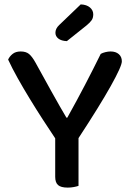

<svg xmlns="http://www.w3.org/2000/svg" viewBox="-20 -847 597 873"><path d="M534 -568Q534 -546 484 -456.5Q434 -367 337 -219V-2Q329 1 315.5 3.5Q302 6 288 6Q257 6 244 -5.5Q231 -17 231 -43V-218Q204 -258 174 -304.5Q144 -351 115 -398.5Q86 -446 60.5 -491.5Q35 -537 17 -576Q23 -590 37 -601.5Q51 -613 74 -613Q98 -613 112 -601.5Q126 -590 141 -563Q153 -542 172 -507Q191 -472 212 -434.5Q233 -397 252 -363.5Q271 -330 282 -312H286Q308 -352 328 -388.5Q348 -425 366 -460Q384 -495 402 -530Q420 -565 438 -602Q447 -607 459.5 -610Q472 -613 483 -613Q506 -613 520 -601Q534 -589 534 -568ZM347 -827Q374 -826 389 -813Q404 -800 404 -782Q404 -766 397 -755.5Q390 -745 373 -731L284 -660Q259 -661 245.5 -671.5Q232 -682 232 -698Q232 -717 249 -733Z"/></svg>

Font: Baloo Bhaina 2 Medium
Style: Regular
Weight: 500
Designer: Yesha Goshar, Manish Minz, Shuchita Grover and Ek Type
Foundry: Ek Type
Version: Version 1.640;hotconv 1.0.111;makeotfexe 2.5.65597; ttfautoh